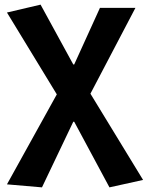

<svg xmlns="http://www.w3.org/2000/svg" viewBox="-20 -594 637 828"><path d="M225 -187 10 201 161 214 296 -69H300L452 214L597 182L370 -190L564 -560H411L300 -316H296L155 -574L10 -540Z"/></svg>

Font: Spoqa Han Sans Neo Bold
Style: Bold
Weight: 700
Designer: [Spoqa Han Sans Neo] Dong-huui Kim  Younghwa Kang  Yujin Lee  [Noto Sans] Ryoko NISHIZUKA  (kana & ideographs); Paul D. 
Foundry: Spoqa (http://www.spoqa-han-sans.com)
Version: Version 1.100;hotconv 1.0.109;makeotfexe 2.5.65596